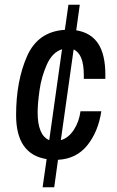

<svg xmlns="http://www.w3.org/2000/svg" viewBox="-20 -743 496 811"><path d="M177 -71Q48 -91 48 -257Q48 -400 94 -505Q140 -610 254 -617L269 -723H317L302 -615Q364 -605 394.5 -559Q425 -513 425 -427V-410H334V-426Q334 -515 291 -534L237 -151Q269 -160 291.5 -194Q314 -228 320 -273H408Q395 -187 349 -129.5Q303 -72 225 -68L209 48H160ZM242 -535Q201 -522 178 -470.5Q155 -419 147 -362Q139 -305 139 -268Q139 -172 188 -151Z"/></svg>

Font: Archivo Narrow Medium
Style: Italic
Weight: 500
Italic angle: -8°
Designer: Hector Gatti
Foundry: Omnibus-Type
Version: Version 2.001